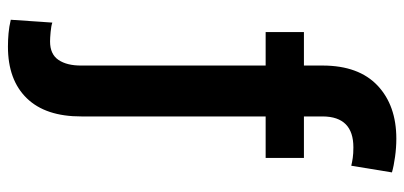

<svg xmlns="http://www.w3.org/2000/svg" viewBox="-286 -514 1013 481"><g transform="rotate(90 220.5 -273.5)"><path d="M375.7 -528.4V-432.5H271.7V28.8Q272 118.6 226.2 165.8Q180.4 213.1 96.9 213.1Q79.5 213.1 63.4 211.6Q47.2 210.2 29.5 206L36.6 101.9Q44.7 104.8 60.2 106.2Q75.6 107.6 83.8 107.6Q115.8 107.6 130.1 86.5Q144.5 65.3 144.2 28.8V-432.5H60.4V-528.4H144.2V-576Q144.5 -665.8 194.4 -712.9Q244.3 -759.9 327.4 -759.9Q349.8 -759.9 372.7 -756.7Q395.6 -753.6 411.9 -748.9L395.2 -647Q386.4 -649.1 375.7 -650.7Q365.1 -652.3 349.1 -652.3Q272.4 -652.3 271.7 -576V-528.4Z"/></g></svg>

Font: Inter UI Semi Bold
Style: Regular
Weight: 600
Designer: Rasmus Andersson
Foundry: rsms
Version: 3.2;8d6f07862